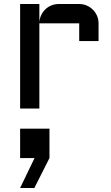

<svg xmlns="http://www.w3.org/2000/svg" viewBox="-20 -540 550 955"><path d="M175.8 -423.8V0H80.1V-520H175.8V-428.2Q176.8 -447.3 184.6 -464.1Q192.4 -481 205.3 -493.4Q218.3 -505.9 235.4 -512.9Q252.4 -520 272 -520H374Q394 -520 411.4 -512.5Q428.7 -504.9 441.9 -491.9Q455.1 -479 462.6 -461.4Q470.2 -443.8 470.2 -423.8V-335.9H374V-423.8ZM150.9 395H80.1L151.9 246.1H80.1V100.1H226.1V246.1Z"/></svg>

Font: Aldrich
Style: Regular
Weight: 400
Designer: Matthew Desmond
Foundry: Matthew Desmond
Version: Version 1.002 2011